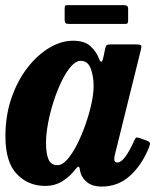

<svg xmlns="http://www.w3.org/2000/svg" viewBox="-24 -688 609 726"><path d="M539 -129.5Q512 -63.5 467.2 -23Q422.5 17.5 360 17.5Q326.5 17.5 306.5 2Q286.5 -13.5 280.5 -35Q279 -41.5 278.2 -45.2Q277.5 -49 277 -52Q275 -59 271.5 -57.8Q268 -56.5 261 -47.5Q240.5 -20.5 212 -2.8Q183.5 15 147 15Q82.5 15 39.5 -30Q-3.5 -75 -3.5 -172.5Q-3.5 -251 19.2 -317Q42 -383 79.5 -431.5Q117 -480 162.2 -507Q207.5 -534 252 -534Q295.5 -534 317.8 -513.5Q340 -493 349.5 -468.5Q354 -455.5 358.5 -454.5Q363 -453.5 367 -472L374 -505.5Q375.5 -513.5 379.2 -516.8Q383 -520 393.5 -520H490.5Q507 -520 509.5 -516Q512 -512 508.5 -499L411.5 -107.5Q410 -103 409 -96.8Q408 -90.5 408 -86.5Q408 -73.5 420 -73.5Q433.5 -73.5 449.5 -94.8Q465.5 -116 483 -155Q487.5 -165.5 490.8 -167.5Q494 -169.5 505.5 -165.5L531.5 -156Q541.5 -152 542.8 -147.2Q544 -142.5 539 -129.5ZM330 -362.5Q330 -400 319 -429Q308 -458 281 -458Q263 -458 244.2 -436.5Q225.5 -415 208.5 -379.8Q191.5 -344.5 178.2 -303Q165 -261.5 157.5 -220.8Q150 -180 150 -147.5Q150 -107 159.5 -85.2Q169 -63.5 193 -63.5Q211 -63 230.2 -84.8Q249.5 -106.5 267.2 -141.5Q285 -176.5 299.2 -217.2Q313.5 -258 321.8 -296.2Q330 -334.5 330 -362.5ZM220.5 -613.5V-655Q220.5 -662 222 -665.2Q223.5 -668.5 230.5 -668.5H443.5Q452.5 -668.5 456.5 -665.8Q460.5 -663 460.5 -653V-612.5Q460.5 -604.5 458.8 -601Q457 -597.5 449.5 -597.5H238Q228 -597.5 224.2 -600.2Q220.5 -603 220.5 -613.5Z"/></svg>

Font: Besley* Narrow
Style: Bold Italic
Weight: 700
Width: 4
Italic angle: -13°
Designer: Owen Earl
Foundry: indestructible type*
Version: Version 3.000; ttfautohint (v1.8.3)